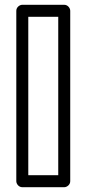

<svg xmlns="http://www.w3.org/2000/svg" viewBox="-20 -756 365 801"><path d="M223 -25H98V-686H223ZM248 25C259 25 273 15 273 0V-711C273 -722 263 -736 248 -736H73C62 -736 48 -726 48 -711V0C48 11 58 25 73 25Z"/></svg>

Font: Asimov
Style: XWidOu
Weight: 500
Designer: Google
Version: Version 2.000980; 2014